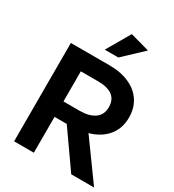

<svg xmlns="http://www.w3.org/2000/svg" viewBox="-219 -1062 1078 1187"><g transform="rotate(30 320.0 -469.0)"><path d="M210 0V-256H297L477 0H640L442 -274Q521 -296 566 -349.5Q611 -403 611 -482Q611 -548 579.5 -597.5Q548 -647 487.5 -674.5Q427 -702 344 -702H69V0ZM210 -581H334Q400 -581 435.5 -555Q471 -529 471 -475Q471 -421 432 -393.5Q393 -366 326 -366H210ZM271 -771H368L505 -900L368 -938Z"/></g></svg>

Font: Geom SemiBold
Style: Bold
Weight: 600
Version: Version 1.102